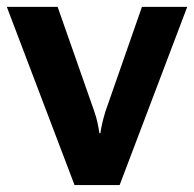

<svg xmlns="http://www.w3.org/2000/svg" viewBox="-27 -535 561 555"><path d="M-7.3 -515.1 188.5 0H318.8L514.2 -515.1H383.3L277.8 -212.9Q272 -193.8 268.6 -179Q265.1 -164.1 263.2 -149.9H260.3Q258.3 -164.1 255.1 -179.2Q252 -194.3 245.6 -212.9L139.6 -515.1Z"/></svg>

Font: Roboto Flex
Style: wght 700 wdth 100 opsz 14.0 GRAD 0.00 slnt 0.00 XTRA 468 XOPQ 96 YOPQ 79 YTLC 514 YTUC 712 YTAS 750 YTDE -203.00 YTFI 738
Weight: 700
Designer: Berlow after Robertson
Foundry: Google
Version: Version 3.100